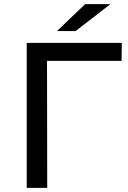

<svg xmlns="http://www.w3.org/2000/svg" viewBox="-20 -907 618 927"><path d="M567 -613 568 -700H109V0H208L207 -613ZM391 -887 255 -757H345L513 -887Z"/></svg>

Font: ICO Headline
Style: Regular
Weight: 500
Designer: Julieta Ulanovsky
Foundry: Julieta Ulanovsky
Version: Version 7.200